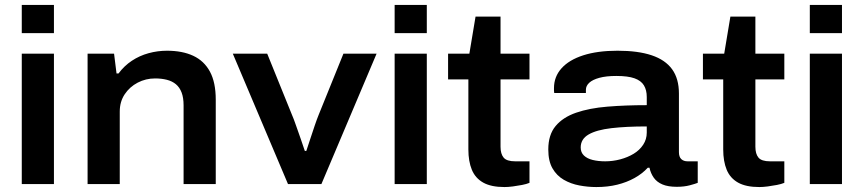

<svg xmlns="http://www.w3.org/2000/svg" viewBox="-20 -744 3491 776"><path d="M68 -610V-724H198V-610ZM68 0V-527H198V0Z M334 0V-527H441L451 -447H459Q482 -478 513 -498.5Q544 -519 580.5 -529Q617 -539 655 -539Q717 -539 761 -518.5Q805 -498 828.5 -454.5Q852 -411 852 -341V0H722V-318Q722 -349 714 -370Q706 -391 691 -403.5Q676 -416 654.5 -421.5Q633 -427 607 -427Q569 -427 536.5 -410Q504 -393 484 -363Q464 -333 464 -293V0Z M1144 0 921 -527H1060L1160 -280Q1167 -264 1176 -238Q1185 -212 1195 -184Q1205 -156 1212 -134H1218Q1225 -155 1234 -182.5Q1243 -210 1252 -236.5Q1261 -263 1268 -280L1368 -527H1502L1279 0Z M1575 -610V-724H1705V-610ZM1575 0V-527H1705V0Z M2019 12Q1965 12 1933 -6Q1901 -24 1887 -58Q1873 -92 1873 -140V-423H1791V-527H1877L1902 -677H2003V-527H2120V-423H2003V-151Q2003 -122 2015.5 -107Q2028 -92 2062 -92H2120V-5Q2108 0 2090 3.5Q2072 7 2053 9.5Q2034 12 2019 12Z M2390 12Q2356 12 2321.5 5.5Q2287 -1 2258.5 -17.5Q2230 -34 2213 -63.5Q2196 -93 2196 -140Q2196 -199 2225.5 -234.5Q2255 -270 2308.5 -288.5Q2362 -307 2435 -313Q2508 -319 2594 -319V-352Q2594 -380 2582.5 -399Q2571 -418 2544.5 -427.5Q2518 -437 2471 -437Q2430 -437 2402.5 -429.5Q2375 -422 2361.5 -409.5Q2348 -397 2348 -381V-368H2220Q2219 -373 2219 -377.5Q2219 -382 2219 -388Q2219 -434 2249.5 -468Q2280 -502 2337.5 -520.5Q2395 -539 2476 -539Q2559 -539 2614 -520.5Q2669 -502 2696.5 -464Q2724 -426 2724 -366V-129Q2724 -110 2733.5 -101Q2743 -92 2759 -92H2800V-5Q2790 -1 2767.5 5Q2745 11 2715 11Q2680 11 2657.5 1.5Q2635 -8 2622.5 -25.5Q2610 -43 2605 -66H2598Q2576 -42 2544.5 -24.5Q2513 -7 2474.5 2.5Q2436 12 2390 12ZM2426 -92Q2457 -92 2487 -100Q2517 -108 2541 -122.5Q2565 -137 2579.5 -159Q2594 -181 2594 -208V-233Q2511 -233 2451 -226Q2391 -219 2359 -200.5Q2327 -182 2327 -148Q2327 -128 2340 -115.5Q2353 -103 2375.5 -97.5Q2398 -92 2426 -92Z M3049 12Q2995 12 2963 -6Q2931 -24 2917 -58Q2903 -92 2903 -140V-423H2821V-527H2907L2932 -677H3033V-527H3150V-423H3033V-151Q3033 -122 3045.5 -107Q3058 -92 3092 -92H3150V-5Q3138 0 3120 3.5Q3102 7 3083 9.5Q3064 12 3049 12Z M3253 -610V-724H3383V-610ZM3253 0V-527H3383V0Z"/></svg>

Font: Archivo SemiBold SemiExpanded
Style: Regular
Weight: 600
Width: 6
Version: Version 2.001